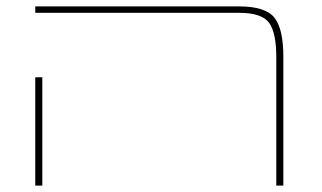

<svg xmlns="http://www.w3.org/2000/svg" viewBox="-20 -579 1004 599"><path d="M842 0V-400Q842 -478 819 -508.5Q796 -539 726 -539H90V-559H726Q808 -559 836 -524Q864 -489 864 -402V0ZM90 0V-338H112V0Z"/></svg>

Font: FiraGO Thin
Style: Regular
Weight: 100
Designer: bBox Type
Foundry: bBox Type GmbH
Version: Version 1.001;PS 001.001;hotconv 1.0.88;makeotf.lib2.5.64775